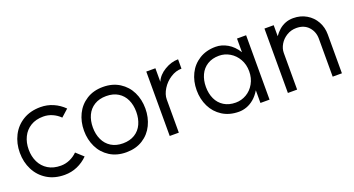

<svg xmlns="http://www.w3.org/2000/svg" viewBox="-41 -974 2626 1426"><g transform="rotate(-20 1272.0 -261.5)"><path d="M418 -125 475 -73Q438 -36 391 -15.5Q344 5 291 5Q211 5 152.5 -31Q94 -67 63 -128Q32 -189 32 -263Q32 -337 63 -398Q94 -459 152.5 -494.5Q211 -530 291 -530Q344 -530 391 -509.5Q438 -489 475 -452L418 -401Q392 -427 358 -442Q324 -457 287 -457Q228 -457 186.5 -431.5Q145 -406 123.5 -362Q102 -318 102 -263Q102 -208 123.5 -164Q145 -120 186.5 -94.5Q228 -69 287 -69Q324 -69 358 -84Q392 -99 418 -125Z M949 -254.2Q949 -308 929.5 -350Q910 -392 871.5 -416Q833 -440 778 -440Q723 -440 684 -416Q645 -392 625.5 -350Q606 -308 606 -254.2Q606 -200.4 626 -157.7Q646 -115 684.5 -91Q723 -67 777.5 -67Q832 -67 871 -91Q910 -115 929.5 -157.7Q949 -200.4 949 -254.2ZM1021 -254Q1021 -183.5 992.5 -124.5Q964 -65.5 909 -30.8Q854 4 778.1 4Q703.3 4 648.1 -31Q593 -66 564.5 -124.7Q536 -183.5 536 -253.7Q536 -325 564.5 -383.5Q593 -442 648 -477Q703 -512 778.3 -512Q853.6 -512 908.8 -477Q964 -442 992.5 -383.7Q1021 -325.4 1021 -254Z M1374 -514V-440Q1329 -440 1287 -413Q1245 -386 1219 -344Q1193 -302 1193 -262V0H1121V-509H1193V-402Q1214 -451 1267 -482.5Q1320 -514 1374 -514Z M1840 -250Q1840 -304 1816 -346Q1792 -388 1752.5 -411.5Q1713 -435 1668 -435Q1614 -435 1575.5 -411Q1537 -387 1517.5 -345Q1498 -303 1498 -250Q1498 -197 1517.5 -155Q1537 -113 1575.5 -89Q1614 -65 1668 -65Q1713 -65 1752.5 -88Q1792 -111 1816 -153.5Q1840 -196 1840 -250ZM1910 0H1838V-100Q1815 -62 1787 -38.5Q1759 -15 1728.5 -4Q1698 7 1667 7Q1592 7 1537 -28Q1482 -63 1453.5 -121.5Q1425 -180 1425 -250Q1425 -321 1453.5 -379Q1482 -437 1537 -471.5Q1592 -506 1667 -506Q1714 -506 1759.5 -480Q1805 -454 1838 -401V-509H1910Z M2278 -432Q2236 -432 2201.5 -411Q2167 -390 2147.5 -357Q2128 -324 2128 -290V0H2055V-509H2128V-422Q2146 -448 2168.5 -467.5Q2191 -487 2219 -498Q2247 -509 2281 -509Q2339 -509 2385 -482Q2431 -455 2456.5 -409Q2482 -363 2482 -307V0H2409V-300Q2409 -355 2374 -393.5Q2339 -432 2278 -432Z"/></g></svg>

Font: SUIT Variable
Style: Regular
Weight: 400
Designer: Sunn Youn; Korean Glyphs from Source Han Sans (Sandoll Communications; Soo-young Jang, Joo-yeon Kang)
Foundry: Sunn
Version: Version 1.150;FEAKit 1.0